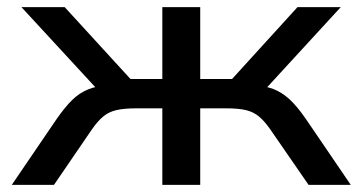

<svg xmlns="http://www.w3.org/2000/svg" viewBox="-20 -517 1013 537"><path d="M13 0 139 -185Q162 -218 182 -237.5Q202 -257 226.5 -267Q251 -277 286 -279L267 -251L40 -497H161L345 -296H434V-497H540V-296H629L812 -497H933L707 -251L687 -279Q721 -277 744.5 -268Q768 -259 789 -240Q810 -221 835 -185L961 0H843L736 -155Q720 -178 704.5 -191Q689 -204 668 -209Q647 -214 613 -214H540V0H434V-214H361Q327 -214 305.5 -209Q284 -204 268.5 -191Q253 -178 237 -155L131 0Z"/></svg>

Font: Nunito Sans 7pt SemiExpanded Medium
Style: Regular
Weight: 500
Width: 6
Designer: Vernon Adams
Foundry: Vernon Adams
Version: Version 3.101;gftools[0.9.27]